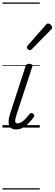

<svg xmlns="http://www.w3.org/2000/svg" viewBox="-20 -1030 441 1550"><path d="M109 15Q85 15 71 5Q57 -5 52 -22.5Q47 -40 50.5 -64Q54 -88 63 -117L186 -494Q190 -506 196 -510.5Q202 -515 217 -515Q231 -515 237.5 -509Q244 -503 241 -493L113 -103Q105 -78 103 -63Q101 -48 105.5 -41Q110 -34 120 -34Q138 -34 155.5 -45.5Q173 -57 189.5 -75Q206 -93 219 -109Q226 -118 233 -118Q240 -118 247 -112Q256 -105 257 -99Q258 -93 254 -87Q242 -69 220.5 -45Q199 -21 170.5 -3Q142 15 109 15ZM220 -625Q214 -625 205.5 -632Q197 -639 197 -646Q197 -650 198.5 -654Q200 -658 204 -663L348 -827Q354 -835 358.5 -837.5Q363 -840 368 -840Q375 -840 383 -835Q391 -830 396 -822.5Q401 -815 401 -808Q401 -803 399.5 -799.5Q398 -796 393 -792L238 -634Q228 -625 220 -625ZM0 490H301V500H0ZM0 -20H301V0H0ZM0 -505H301V-500H0ZM0 -1010H301V-1000H0Z"/></svg>

Font: Playwrite NZ Guides
Style: Regular
Weight: 400
Designer: Veronika Burian, José Scaglione
Foundry: TypeTogether
Version: Version 1.003